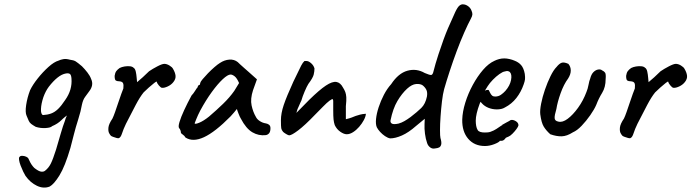

<svg xmlns="http://www.w3.org/2000/svg" viewBox="-20 -662 3173 881"><path d="M208 194Q180 205 149.5 190.5Q119 176 97 145Q93 139 86.5 125.5Q80 112 74.5 97.5Q69 83 67.5 72Q66 61 69 59Q72 53 81.5 53Q91 53 100 57Q109 61 111 67Q114 74 119 83.5Q124 93 131 101.5Q138 110 142 112Q158 124 168.5 125.5Q179 127 186 122Q203 109 213 89Q223 69 237 25Q248 -12 258.5 -48.5Q269 -85 278 -108Q281 -120 285.5 -128.5Q290 -137 294 -141H300Q278 -127 261.5 -110.5Q245 -94 219 -83Q213 -76 189.5 -74.5Q166 -73 144 -80Q130 -88 123 -93.5Q116 -99 112 -107.5Q108 -116 102 -131Q95 -146 100 -180Q105 -214 118 -248Q130 -273 153 -302Q176 -331 202 -354.5Q228 -378 249 -384Q257 -388 270 -390.5Q283 -393 301 -388Q318 -386 327 -380.5Q336 -375 356 -358Q369 -345 381 -329.5Q393 -314 398 -300Q405 -285 402.5 -271Q400 -257 390 -244Q381 -231 371 -218Q361 -205 356 -182Q351 -152 339 -114.5Q327 -77 319 -45L303 17Q278 102 253 142.5Q228 183 208 194ZM177 -134Q197 -135 214 -141Q231 -147 246.5 -162Q262 -177 279 -203Q296 -227 303 -251.5Q310 -276 308 -301Q307 -317 301.5 -322Q296 -327 283 -325Q264 -322 244 -306Q224 -290 204 -264Q189 -244 179 -216Q169 -186 168 -162Q167 -138 177 -134Z M525 -28Q522 -27 514.5 -29Q507 -31 499 -34Q491 -37 489 -39Q485 -43 480.5 -51.5Q476 -60 477.5 -76.5Q479 -93 496 -118Q501 -128 508 -148Q515 -168 522.5 -190.5Q530 -213 536.5 -231Q543 -249 546 -256Q548 -273 544.5 -280.5Q541 -288 527 -289Q517 -289 511.5 -292.5Q506 -296 506 -314Q508 -328 513.5 -335.5Q519 -343 529 -350Q539 -355 551.5 -357Q564 -359 575.5 -358Q587 -357 593 -351Q600 -347 603 -333.5Q606 -320 607 -306Q608 -292 609 -285Q619 -293 635 -307.5Q651 -322 664 -335Q680 -346 702 -357.5Q724 -369 734 -369Q745 -369 757.5 -361.5Q770 -354 774 -346Q784 -329 785.5 -314.5Q787 -300 776 -286Q766 -273 750 -265.5Q734 -258 723 -259Q717 -260 708.5 -270.5Q700 -281 699 -287Q699 -290 688 -281.5Q677 -273 663 -260.5Q649 -248 639 -238Q622 -217 603 -181Q584 -145 558 -94Q546 -69 540 -50Q534 -31 525 -28Z M831 -31Q827 -39 818.5 -44.5Q810 -50 810 -54Q810 -58 808 -64Q806 -70 802 -74Q797 -80 803.5 -102Q810 -124 825 -156.5Q840 -189 859 -224Q867 -232 875 -245Q883 -258 887 -262Q887 -266 890 -269.5Q893 -273 897 -273L899 -282Q900 -287 910 -299Q920 -311 934 -325.5Q948 -340 963.5 -353.5Q979 -367 989 -373Q1010 -387 1032.5 -388.5Q1055 -390 1071 -377Q1074 -374 1082 -366.5Q1090 -359 1101 -349.5Q1112 -340 1122 -331L1159 -298L1141 -248Q1128 -208 1134.5 -178Q1141 -148 1154 -126Q1159 -115 1172 -106.5Q1185 -98 1199 -96Q1207 -95 1214 -90Q1221 -85 1221 -74Q1221 -59 1215.5 -51.5Q1210 -44 1200 -42Q1167 -38 1138 -55Q1109 -72 1085 -118Q1081 -124 1074.5 -140.5Q1068 -157 1067 -162Q1063 -157 1053.5 -145.5Q1044 -134 1038 -128Q967 -56 916 -32.5Q865 -9 831 -31ZM873 -96Q875 -91 894.5 -99Q914 -107 939 -127Q973 -156 1003.5 -185.5Q1034 -215 1055 -245L1077 -281Q1067 -304 1056.5 -312Q1046 -320 1038 -320Q1025 -320 1002 -298.5Q979 -277 952 -240Q925 -203 899 -155Q888 -134 880.5 -115Q873 -96 873 -96Z M1307 -41Q1303 -41 1293 -47Q1283 -53 1279 -57Q1272 -65 1270.5 -73.5Q1269 -82 1269 -110Q1269 -142 1282 -180.5Q1295 -219 1326 -287L1362 -361Q1366 -369 1369.5 -373.5Q1373 -378 1377 -382Q1380 -382 1383.5 -382Q1387 -382 1387 -382Q1396 -382 1407.5 -372Q1419 -362 1423 -348Q1423 -335 1419.5 -320Q1416 -305 1395 -277Q1388 -266 1378 -242.5Q1368 -219 1363 -201Q1362 -199 1358.5 -191.5Q1355 -184 1351.5 -175.5Q1348 -167 1345 -161L1340 -144L1399 -204Q1446 -250 1475.5 -269.5Q1505 -289 1523.5 -286Q1542 -283 1554 -260Q1561 -249 1564.5 -239.5Q1568 -230 1569 -216Q1570 -202 1567 -175V-115Q1584 -119 1593 -122.5Q1602 -126 1612 -130Q1621 -133 1632 -136Q1643 -139 1659 -140Q1658 -127 1649.5 -111Q1641 -95 1628 -80Q1615 -65 1600 -55.5Q1585 -46 1571 -46Q1558 -46 1541.5 -57.5Q1525 -69 1516 -88Q1512 -100 1510.5 -114Q1509 -128 1509 -158V-197Q1509 -210 1502.5 -206.5Q1496 -203 1492 -200Q1480 -191 1462 -172.5Q1444 -154 1425 -135Q1379 -87 1348.5 -64Q1318 -41 1307 -41Z M1977 19Q1964 22 1954 14.5Q1944 7 1940 -5Q1933 -25 1930 -48.5Q1927 -72 1928 -92L1929 -117L1889 -84Q1855 -54 1824.5 -40.5Q1794 -27 1770 -27Q1759 -29 1746.5 -37.5Q1734 -46 1724 -57Q1714 -68 1709 -78Q1703 -92 1705.5 -116.5Q1708 -141 1717.5 -170Q1727 -199 1741.5 -227Q1756 -255 1775 -276Q1808 -326 1849.5 -337.5Q1891 -349 1929 -327Q1952 -317 1959 -318Q1966 -319 1970 -338Q1974 -354 1978.5 -369.5Q1983 -385 1992 -413Q2017 -489 2035.5 -532Q2054 -575 2069 -607Q2080 -630 2088.5 -636.5Q2097 -643 2105 -642Q2116 -642 2127.5 -634Q2139 -626 2144 -612Q2148 -603 2147.5 -595.5Q2147 -588 2141 -577Q2128 -553 2110.5 -513.5Q2093 -474 2075.5 -427Q2058 -380 2043 -334Q2028 -288 2018 -253Q2012 -231 2008 -197Q2004 -163 2001.5 -127.5Q1999 -92 1999 -64.5Q1999 -37 2001 -29Q2007 -9 2004.5 1Q2002 11 1995 14.5Q1988 18 1977 19ZM1809 -95Q1823 -99 1836 -106.5Q1849 -114 1864 -125Q1894 -148 1913 -166.5Q1932 -185 1939 -219Q1942 -237 1937 -248.5Q1932 -260 1920 -270Q1909 -278 1889.5 -276.5Q1870 -275 1848 -255Q1824 -233 1803.5 -198.5Q1783 -164 1772 -110Q1770 -100 1778 -95Q1786 -90 1809 -95Z M2205 8Q2157 8 2128.5 -25Q2100 -58 2101 -113Q2102 -149 2115 -191Q2128 -233 2149.5 -272.5Q2171 -312 2196.5 -341.5Q2222 -371 2249 -383Q2259 -388 2270.5 -391Q2282 -394 2294 -394Q2305 -394 2318 -391Q2331 -388 2340 -384Q2359 -377 2371 -363.5Q2383 -350 2388 -323Q2390 -307 2389 -298Q2388 -289 2383 -275Q2371 -240 2349.5 -212.5Q2328 -185 2297 -169Q2289 -164 2279.5 -162Q2270 -160 2260 -160Q2240 -160 2222 -167Q2204 -174 2192 -187L2185 -195L2181 -186Q2172 -162 2167.5 -142.5Q2163 -123 2163 -108Q2163 -96 2165 -84.5Q2167 -73 2172 -65Q2176 -59 2184.5 -56.5Q2193 -54 2204 -54Q2210 -54 2217 -54.5Q2224 -55 2230 -57Q2247 -63 2258 -70.5Q2269 -78 2281 -86L2285 -88L2284 -89Q2297 -96 2305.5 -101Q2314 -106 2315 -106Q2319 -108 2323 -111Q2333 -114 2346 -106.5Q2359 -99 2359 -87Q2358 -81 2350 -70Q2342 -59 2331.5 -48.5Q2321 -38 2313 -35Q2311 -34 2306 -32Q2301 -30 2299 -28H2300Q2291 -16 2282 -16H2274Q2270 -9 2248 -0.5Q2226 8 2205 8ZM2252 -219Q2267 -219 2278.5 -227Q2290 -235 2299 -245Q2320 -269 2325 -295Q2330 -321 2319 -332Q2314 -335 2310 -336Q2306 -337 2296 -334Q2287 -333 2271.5 -322Q2256 -311 2241.5 -296Q2227 -281 2218 -267L2205 -246Q2211 -249 2216.5 -249.5Q2222 -250 2223 -248Q2226 -242 2229.5 -235Q2233 -228 2238 -223.5Q2243 -219 2252 -219Z M2505 -46Q2486 -63 2475 -81Q2464 -99 2459 -138Q2457 -156 2463 -186.5Q2469 -217 2480.5 -250.5Q2492 -284 2506 -312.5Q2520 -341 2534 -355Q2546 -370 2557 -374Q2568 -378 2588 -369Q2599 -356 2599 -338.5Q2599 -321 2587 -302Q2567 -275 2552.5 -234.5Q2538 -194 2533 -162Q2524 -132 2525 -119.5Q2526 -107 2542 -104Q2561 -99 2585 -117Q2609 -135 2632.5 -167.5Q2656 -200 2671 -240Q2677 -254 2680.5 -273Q2684 -292 2688 -301Q2693 -321 2703 -331Q2713 -341 2724.5 -343Q2736 -345 2743 -339Q2752 -335 2756.5 -328.5Q2761 -322 2759 -299Q2759 -262 2743 -236Q2727 -210 2716 -181Q2707 -160 2688.5 -133.5Q2670 -107 2649 -85Q2628 -63 2609 -55Q2581 -37 2557 -36.5Q2533 -36 2505 -46Z M2872 -28Q2869 -27 2861.5 -29Q2854 -31 2846 -34Q2838 -37 2836 -39Q2832 -43 2827.5 -51.5Q2823 -60 2824.5 -76.5Q2826 -93 2843 -118Q2848 -128 2855 -148Q2862 -168 2869.5 -190.5Q2877 -213 2883.5 -231Q2890 -249 2893 -256Q2895 -273 2891.5 -280.5Q2888 -288 2874 -289Q2864 -289 2858.5 -292.5Q2853 -296 2853 -314Q2855 -328 2860.5 -335.5Q2866 -343 2876 -350Q2886 -355 2898.5 -357Q2911 -359 2922.5 -358Q2934 -357 2940 -351Q2947 -347 2950 -333.5Q2953 -320 2954 -306Q2955 -292 2956 -285Q2966 -293 2982 -307.5Q2998 -322 3011 -335Q3027 -346 3049 -357.5Q3071 -369 3081 -369Q3092 -369 3104.5 -361.5Q3117 -354 3121 -346Q3131 -329 3132.5 -314.5Q3134 -300 3123 -286Q3113 -273 3097 -265.5Q3081 -258 3070 -259Q3064 -260 3055.5 -270.5Q3047 -281 3046 -287Q3046 -290 3035 -281.5Q3024 -273 3010 -260.5Q2996 -248 2986 -238Q2969 -217 2950 -181Q2931 -145 2905 -94Q2893 -69 2887 -50Q2881 -31 2872 -28Z"/></svg>

Font: Caveat Medium
Style: Regular
Weight: 500
Designer: Pablo Impallari
Foundry: Pablo Impallari
Version: Version 2.000